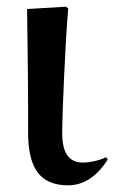

<svg xmlns="http://www.w3.org/2000/svg" viewBox="-20 -540 342 574"><path d="M183 14Q122 14 93 -24Q64 -62 64 -144Q64 -175 64 -218Q64 -261 63.5 -307.5Q63 -354 62.5 -396.5Q62 -439 61.5 -470Q61 -501 61 -513L177 -520L184 -515Q180 -470 177 -416Q174 -362 171.5 -308Q169 -254 167.5 -209.5Q166 -165 166 -141Q166 -54 227 -54Q244 -54 263.5 -58.5Q283 -63 297 -70L302 -63Q253 14 183 14Z"/></svg>

Font: Literata 72pt Medium
Style: Regular
Weight: 500
Designer: Latin by Veronika Burian and Jose Scaglione. Greek by Irene Vlachou. Cyrillic by Vera Evstafieva.
Foundry: TypeTogether
Version: Version 3.002